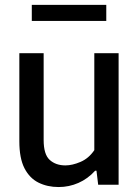

<svg xmlns="http://www.w3.org/2000/svg" viewBox="-20 -764 575 794"><path d="M222.5 9.5Q176 9.5 139.2 -8.8Q102.5 -27 81.2 -68.2Q60 -109.5 60 -179.5V-544H160.5V-185Q160.5 -125.5 185.5 -102.8Q210.5 -80 250.5 -80Q279 -80 313 -94.5Q347 -109 370 -143V-544H470.5V0H386L379 -58H373.5Q343 -24.5 304.2 -7.5Q265.5 9.5 222.5 9.5ZM111.5 -677.5V-744H419.5V-677.5Z"/></svg>

Font: Encode Sans SmCnd Md
Style: Regular
Weight: 500
Width: 4
Designer: Multiple Designers
Foundry: Impallari Type
Version: Version 3.002; ttfautohint (v1.8.3) -l 8 -r 50 -G 200 -x 14 